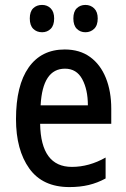

<svg xmlns="http://www.w3.org/2000/svg" viewBox="-20 -750 513 780"><path d="M243 -549Q304 -549 346 -518.5Q388 -488 410 -433.5Q432 -379 432 -308V-247H143Q146 -72 272 -72Q342 -72 409 -110V-25Q376 -7 340.5 1.5Q305 10 262 10Q153 10 99 -65.5Q45 -141 45 -266Q45 -403 96.5 -476Q148 -549 243 -549ZM244 -471Q153 -471 145 -322H337Q337 -386 314 -428.5Q291 -471 244 -471ZM101 -675Q101 -703 115 -716.5Q129 -730 151 -730Q172 -730 186 -716Q200 -702 200 -675Q200 -647 186 -633Q172 -619 151 -619Q129 -619 115 -633Q101 -647 101 -675ZM278 -675Q278 -703 292 -716.5Q306 -730 327 -730Q348 -730 362.5 -716Q377 -702 377 -675Q377 -647 362.5 -633Q348 -619 327 -619Q306 -619 292 -633Q278 -647 278 -675Z"/></svg>

Font: Noto Sans Lao UI Cond Med
Style: Regular
Weight: 500
Width: 3
Designer: Monotype Design Team
Foundry: Monotype Imaging Inc.
Version: Version 2.000; ttfautohint (v1.8.4.7-5d5b)